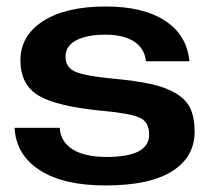

<svg xmlns="http://www.w3.org/2000/svg" viewBox="-20 -562 646 592"><path d="M305.2 9.8Q174.8 9.8 102.1 -37.6Q29.3 -85 24.9 -168H164.1Q167 -124.5 204.3 -101.3Q241.7 -78.1 309.1 -78.1Q439.9 -78.1 439.9 -147Q439.9 -185.5 411.1 -199Q382.3 -212.4 296.9 -220.2Q157.2 -233.4 100.1 -266.6Q43 -299.8 43 -376Q43 -452.1 113 -497.1Q183.1 -542 306.2 -542Q421.9 -542 489.3 -497.8Q556.6 -453.6 564 -373H430.2Q425.3 -414.1 392.3 -434.6Q359.4 -455.1 305.2 -455.1Q249 -455.1 215.6 -438Q182.1 -420.9 182.1 -387.2Q182.1 -353.5 212.9 -340.6Q243.7 -327.6 326.2 -319.8Q398.9 -313 444.1 -303.2Q489.3 -293.5 521.5 -274.7Q553.7 -255.9 566.9 -227.5Q580.1 -199.2 580.1 -155.8Q580.1 -78.1 511 -34.2Q441.9 9.8 305.2 9.8Z"/></svg>

Font: Lumene Sans Expanded
Style: Bold
Weight: 600
Width: 7
Designer: Deni Anggara
Version: Version 1.003;Glyphs 3.1.2 (3151)